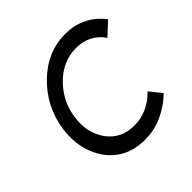

<svg xmlns="http://www.w3.org/2000/svg" viewBox="-183 -879 1058 1058"><g transform="rotate(-45 346.0 -350.0)"><path d="M468 -712Q327 -712 218 -605Q165 -553 132.5 -489Q100 -425 89 -350Q79 -275 93 -211Q107 -147 145 -94Q224 12 367 12Q439 12 503 -17Q536 -32 565.5 -52Q595 -72 621 -98L565 -167Q485 -85 381 -85Q278 -85 222 -162Q194 -201 183.5 -248Q173 -295 181 -350Q188 -405 212 -452Q236 -499 275 -538Q354 -615 455 -615Q560 -615 617 -532L692 -602Q673 -627 649.5 -647.5Q626 -668 597 -682Q569 -697 536.5 -704.5Q504 -712 468 -712Z"/></g></svg>

Font: Unageo
Style: Medium-Italic
Weight: 500
Designer: Richard Sepsi
Foundry: Richard Sepsi
Version: Version 2.000